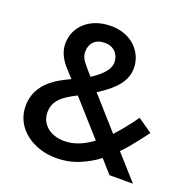

<svg xmlns="http://www.w3.org/2000/svg" viewBox="-128 -839 963 974"><g transform="rotate(20 353.0 -351.5)"><path d="M355 -373C372 -384 387 -394 401 -405C459 -449 491 -494 491 -552C491 -634 426 -714 310 -714C196 -714 121 -643 121 -551C121 -502 148 -460 180 -427C191 -414 202 -403 212 -392C195 -384 177 -375 159 -365C97 -330 40 -275 40 -185C40 -64 152 11 273 11C319 11 362 3 401 -14C436 -29 468 -47 498 -70L560 0H687L568 -133C580 -145 592 -158 603 -171C631 -204 657 -238 682 -272L604 -326C582 -294 559 -264 534 -235C525 -224 515 -213 506 -203ZM299 -436C283 -454 269 -470 257 -485C239 -505 230 -526 230 -547C230 -591 258 -623 309 -623C359 -623 388 -589 388 -546C388 -525 378 -504 357 -482C342 -466 322 -451 299 -436ZM435 -141C415 -126 394 -114 373 -104C344 -91 315 -84 284 -84C208 -84 155 -129 155 -193C155 -240 181 -271 218 -295C235 -306 252 -316 271 -325Z"/></g></svg>

Font: Jost Medium
Style: Regular
Weight: 500
Version: Version 3.710